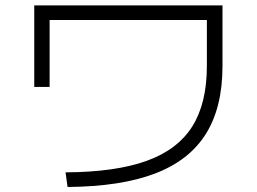

<svg xmlns="http://www.w3.org/2000/svg" viewBox="-20 -706 978 731"><path d="M767.6 -454.1V-629.9H168.9V-375H110.4V-685.5H827.1V-454.1Q827.1 -297.4 763.9 -196.3Q700.7 -95.2 570.3 -45.4Q439.9 4.4 237.3 5.9L229.5 -49.8Q419.4 -50.8 537.6 -93.3Q655.8 -135.7 711.7 -224.1Q767.6 -312.5 767.6 -454.1Z"/></svg>

Font: Pretendard JP Light
Style: Regular
Weight: 300
Designer: Base glyphs from Inter by Rasmus Andersson; Hangeul glyphs from Noto Sans CJK(Source Han Sans) by Jang Soo-young and Kan
Foundry: Kil Hyung-jin
Version: Version 1.309